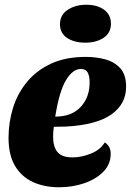

<svg xmlns="http://www.w3.org/2000/svg" viewBox="-20 -770 552 810"><path d="M229 20Q167 20 119 -2Q71 -24 43.5 -70Q16 -116 16 -189Q16 -254 35 -315Q54 -376 94 -424.5Q134 -473 195.5 -501.5Q257 -530 342 -530Q386 -530 424.5 -519.5Q463 -509 487.5 -482Q512 -455 512 -404Q512 -331 449.5 -287Q387 -243 258 -236Q246 -236 233 -235.5Q220 -235 207 -235Q204 -214 204 -193Q204 -151 222.5 -128.5Q241 -106 286 -106Q324 -106 363.5 -122Q403 -138 422 -169Q447 -154 447 -121Q447 -77 416 -45.5Q385 -14 335.5 3Q286 20 229 20ZM213 -278Q283 -278 321 -319.5Q359 -361 358 -425Q358 -449 350 -464Q342 -479 321 -479Q287 -479 258.5 -432Q230 -385 213 -278ZM340 -590Q293 -590 263 -610Q233 -630 233 -668Q233 -707 265.5 -728.5Q298 -750 344 -750Q390 -750 419 -729Q448 -708 448 -670Q448 -631 417 -610.5Q386 -590 340 -590Z"/></svg>

Font: Sansita Swashed ExtraBold
Style: Regular
Weight: 800
Designer: Pablo Cosgaya
Foundry: Omnibus-Type
Version: Version 1.003; ttfautohint (v1.8.3)